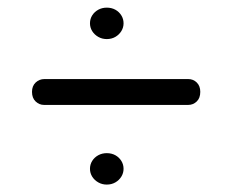

<svg xmlns="http://www.w3.org/2000/svg" viewBox="-20 -585 617 510"><path d="M263.6 -481.2Q251.3 -481.2 241.1 -487Q230.9 -492.8 224.9 -502.3Q219 -511.9 219 -523Q219 -534.7 224.9 -544.1Q230.9 -553.6 241.1 -559.2Q251.3 -564.7 263.6 -564.7Q276.3 -564.7 286.4 -559.2Q296.4 -553.6 302.3 -544.1Q308.2 -534.7 308.2 -523Q308.2 -511.9 302.3 -502.3Q296.4 -492.8 286.4 -487Q276.3 -481.2 263.6 -481.2ZM65 -341Q65 -356.7 74.8 -365.9Q84.6 -375 98 -375H480Q493.3 -375 502.6 -365.9Q512 -356.7 512 -341Q512 -324.4 502.5 -315.4Q492.9 -306.3 480 -306.3H97Q84.4 -306.3 74.7 -315.4Q65 -324.6 65 -341ZM263.6 -94.7Q251.3 -94.7 241.1 -100.5Q230.9 -106.3 224.9 -115.8Q219 -125.4 219 -136.5Q219 -148.2 224.9 -157.6Q230.9 -167.1 241.1 -172.7Q251.3 -178.2 263.6 -178.2Q276.3 -178.2 286.4 -172.7Q296.4 -167.1 302.3 -157.6Q308.2 -148.2 308.2 -136.5Q308.2 -125.4 302.3 -115.8Q296.4 -106.3 286.4 -100.5Q276.3 -94.7 263.6 -94.7Z"/></svg>

Font: Fraunces SuperSoft Wonky
Style: Regular
Weight: 900
Version: Version 1.000;[b76b70a41]